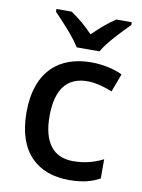

<svg xmlns="http://www.w3.org/2000/svg" viewBox="-87 -826 665 896"><g transform="rotate(10 245.5 -378.0)"><path d="M231 -606H339C364 -651 427 -716 464 -753V-766H391C356 -744 320 -712 284 -677C251 -712 214 -743 179 -766H107V-753C144 -715 204 -651 231 -606ZM303 10C367 10 410 -2 448 -23V-114C409 -94 363 -80 305 -80C212 -80 162 -145 162 -268C162 -394 211 -459 309 -459C347 -459 392 -446 427 -432L459 -518C423 -536 367 -549 311 -549C163 -549 53 -465 53 -267C53 -75 156 10 303 10Z"/></g></svg>

Font: Noto Sans Lao UI Med
Style: Regular
Weight: 500
Designer: Monotype Design Team
Foundry: Monotype Imaging Inc.
Version: Version 2.000